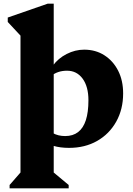

<svg xmlns="http://www.w3.org/2000/svg" viewBox="-20 -785 721 1040"><path d="M32 235V217L107 131L91 159V-629L134 -546L22 -666V-690L238 -765H271V161L256 137L352 217V235ZM354 16Q259 16 204 -28V-120Q236 -81 265.5 -64.5Q295 -48 333 -48Q375 -48 403 -69.5Q431 -91 445 -134Q459 -177 459 -242Q459 -316 427.5 -359Q396 -402 343 -402Q317 -402 295 -394.5Q273 -387 256 -372V-429H266Q295 -469 341 -492.5Q387 -516 436 -516Q498 -516 545.5 -485.5Q593 -455 620 -402Q647 -349 647 -279Q647 -193 609.5 -126Q572 -59 506 -21.5Q440 16 354 16Z"/></svg>

Font: Platypi Light ExtraBold
Style: Regular
Weight: 800
Version: Version 1.200